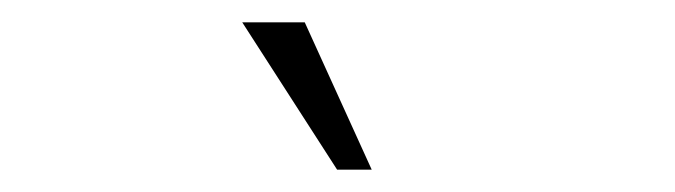

<svg xmlns="http://www.w3.org/2000/svg" viewBox="-20 -709 605 172"><path d="M253 -689 313 -557H282L197 -689Z"/></svg>

Font: Haskoy ExtraLight
Style: Regular
Weight: 200
Designer: Ertekin Erdin
Foundry: Ertekin Erdin
Version: Version 2.000; ttfautohint (v1.8.4.7-5d5b)